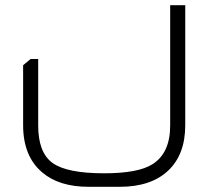

<svg xmlns="http://www.w3.org/2000/svg" viewBox="-20 -480 802 739"><path d="M693 -460V2Q693 115 627 177Q561 239 441 239H321Q208 239 143 184Q69 122 69 2V-229L98 -253H127V3Q127 107 182 147Q237 187 381 187Q512 187 567 152Q635 109 635 3V-460Z"/></svg>

Font: Almarai Light
Style: Regular
Weight: 300
Designer: Boutros International 2019
Foundry: Created by Boutros International 2019
Version: Version 1.10